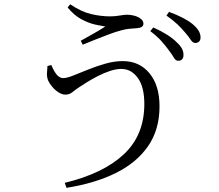

<svg xmlns="http://www.w3.org/2000/svg" viewBox="-20 -824 1040 911"><path d="M824.8 -535.7Q813.4 -535.7 804.5 -551.2Q795.6 -566.7 780.6 -586.1Q765.3 -607.1 745.3 -629.5Q725.3 -652 693 -676.3L707.3 -693.8Q745 -676.9 773 -659.1Q801 -641.3 818.9 -623Q837.1 -606 844.2 -591.4Q851.2 -576.7 850.5 -561.9Q850.5 -548.8 843.2 -541.9Q835.9 -534.9 824.8 -535.7ZM287.2 43.5Q469.8 -0.6 567.3 -91.7Q664.8 -182.7 664.8 -330.7Q664.8 -411.6 633.8 -454.3Q602.8 -496.9 555.8 -496.9Q530.9 -496.9 501.8 -487.3Q472.7 -477.7 444.6 -463.2Q416.5 -448.7 392.7 -434Q369 -419.2 354.8 -409.7Q338.6 -399.1 324 -387Q309.4 -375 290.5 -375Q274.6 -375 257.8 -385.8Q241 -396.6 228 -412.1Q214.9 -427.6 208.9 -440.9Q202.3 -457.4 202.7 -473.6Q203.1 -489.8 205.2 -510.5L223.2 -515.6Q231.9 -495.9 240.5 -481.7Q249.1 -467.5 259.2 -460.5Q269.4 -453.4 280.4 -453.4Q296.9 -453.4 327.6 -465.6Q358.3 -477.8 397.6 -493.7Q436.8 -509.7 479.8 -521.9Q522.7 -534.1 562.7 -534.1Q641.6 -534.1 689.2 -476.4Q736.9 -418.7 736.9 -319.5Q736.9 -209 682.6 -130.5Q628.4 -52.1 529.5 -3.1Q430.6 45.9 295.4 67.2ZM363.2 -630.7Q384.8 -642.7 406 -654.5Q427.2 -666.4 446.5 -677.7Q465.7 -689.1 479.7 -698.1Q463.4 -700.7 433 -707.1Q402.6 -713.6 367.2 -732.1Q331.9 -750.7 300.9 -788.5L312.9 -803.7Q365.9 -768 412.7 -757.1Q459.5 -746.3 502.7 -746.3Q524.4 -746.3 547.2 -750.2Q570 -754.2 582.4 -754.2Q600.9 -754.2 618.6 -749.2Q636.2 -744.2 648.4 -734.5Q660.6 -724.7 660.6 -711.2Q660.6 -701.5 651.9 -696.1Q643.1 -690.7 626.7 -690Q614.8 -689.2 595.3 -687.6Q575.7 -686 554.5 -679.8Q529.4 -673.4 496.2 -660.8Q462.9 -648.3 430.1 -635.3Q397.3 -622.3 372.6 -611.9ZM906.1 -620Q894.1 -620.8 884.8 -635.3Q875.5 -649.8 859.1 -668.8Q842.4 -689 822.7 -707.8Q803 -726.5 769.7 -750.3L782.2 -767.6Q820.1 -753.7 848.6 -738.7Q877.1 -723.8 895.1 -708.6Q914.9 -691.6 923.2 -676.9Q931.5 -662.2 931.5 -645.8Q931.5 -633.3 924.3 -626.6Q917 -620 906.1 -620Z"/></svg>

Font: Noto Serif SC ExtraLight
Style: Regular
Weight: 200
Designer: Ryoko NISHIZUKA 西塚涼子 (kana & ideographs); Frank Grießhammer (Latin, Greek & Cyrillic); Wenlong ZHANG 张文龙 (bopomofo); San
Foundry: Adobe
Version: Version 2.002-H1;hotconv 1.1.0;makeotfexe 2.6.0